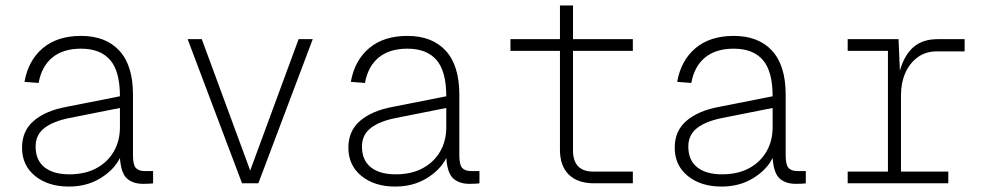

<svg xmlns="http://www.w3.org/2000/svg" viewBox="-20 -674 3640 706"><path d="M233 12Q157 12 109 -27Q61 -66 61 -131Q61 -193 104.5 -230Q148 -267 224 -281L421 -320Q421 -412 385 -453.5Q349 -495 278 -495Q212 -495 172.5 -462.5Q133 -430 122 -369L70 -373Q84 -452 137.5 -497Q191 -542 278 -542Q369 -542 419 -487.5Q469 -433 469 -326V-103Q469 -68 479.5 -56.5Q490 -45 512 -45H543V0Q538 1 526.5 1.5Q515 2 506 2Q469 2 447 -17.5Q425 -37 421 -93Q399 -49 349 -18.5Q299 12 233 12ZM235 -33Q293 -33 334.5 -55.5Q376 -78 398.5 -117Q421 -156 421 -206V-277L235 -240Q175 -228 143 -203Q111 -178 111 -135Q111 -85 143.5 -59Q176 -33 235 -33Z M870 0 670 -530H722L900 -47L1078 -530H1130L930 0Z M1433 12Q1357 12 1309 -27Q1261 -66 1261 -131Q1261 -193 1304.5 -230Q1348 -267 1424 -281L1621 -320Q1621 -412 1585 -453.5Q1549 -495 1478 -495Q1412 -495 1372.5 -462.5Q1333 -430 1322 -369L1270 -373Q1284 -452 1337.5 -497Q1391 -542 1478 -542Q1569 -542 1619 -487.5Q1669 -433 1669 -326V-103Q1669 -68 1679.5 -56.5Q1690 -45 1712 -45H1743V0Q1738 1 1726.5 1.5Q1715 2 1706 2Q1669 2 1647 -17.5Q1625 -37 1621 -93Q1599 -49 1549 -18.5Q1499 12 1433 12ZM1435 -33Q1493 -33 1534.5 -55.5Q1576 -78 1598.5 -117Q1621 -156 1621 -206V-277L1435 -240Q1375 -228 1343 -203Q1311 -178 1311 -135Q1311 -85 1343.5 -59Q1376 -33 1435 -33Z M2165 0Q2104 0 2071.5 -32Q2039 -64 2039 -123V-487H1857V-530H2039V-654H2087V-530H2307V-487H2087V-121Q2087 -43 2162 -43H2307V0Z M2633 12Q2557 12 2509 -27Q2461 -66 2461 -131Q2461 -193 2504.5 -230Q2548 -267 2624 -281L2821 -320Q2821 -412 2785 -453.5Q2749 -495 2678 -495Q2612 -495 2572.5 -462.5Q2533 -430 2522 -369L2470 -373Q2484 -452 2537.5 -497Q2591 -542 2678 -542Q2769 -542 2819 -487.5Q2869 -433 2869 -326V-103Q2869 -68 2879.5 -56.5Q2890 -45 2912 -45H2943V0Q2938 1 2926.5 1.5Q2915 2 2906 2Q2869 2 2847 -17.5Q2825 -37 2821 -93Q2799 -49 2749 -18.5Q2699 12 2633 12ZM2635 -33Q2693 -33 2734.5 -55.5Q2776 -78 2798.5 -117Q2821 -156 2821 -206V-277L2635 -240Q2575 -228 2543 -203Q2511 -178 2511 -135Q2511 -85 2543.5 -59Q2576 -33 2635 -33Z M3097 0V-43H3245V-487H3097V-530H3284L3289 -414Q3305 -471 3338.5 -500.5Q3372 -530 3428 -530H3527V-485H3424Q3384 -485 3354.5 -463.5Q3325 -442 3309 -406Q3293 -370 3293 -325V-43H3467V0Z"/></svg>

Font: Geist Mono ExtraLight
Style: Regular
Weight: 200
Monospace: yes
Designer: Basement.studio, Andrés Briganti, Mateo Zaragoza
Foundry: Basement.studio, Vercel, Andrés Briganti, Guido Ferreyra, Mateo Zaragoza
Version: Version 1.500; ttfautohint (v1.8.4.7-5d5b)